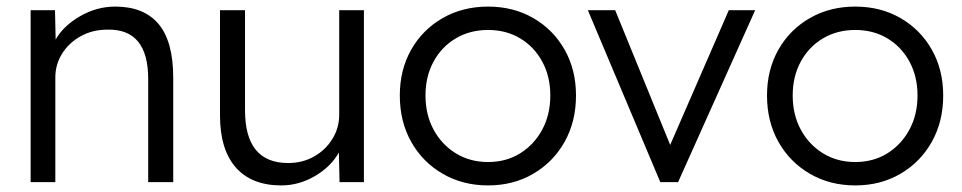

<svg xmlns="http://www.w3.org/2000/svg" viewBox="-20 -553 2920 583"><path d="M73 0V-522H147L149 -433Q173 -475 223.5 -504Q274 -533 330 -533Q417 -533 461.5 -480Q506 -427 506 -317V0H430V-313Q430 -466 306 -463Q261 -463 225 -443Q189 -423 168.5 -390Q148 -357 148 -318V0Z M834 10Q744 10 696 -44.5Q648 -99 648 -203V-522H724V-218Q724 -58 855 -58Q899 -58 934 -78Q969 -98 989.5 -131.5Q1010 -165 1010 -205V-522H1085V0H1011L1009 -90Q985 -47 936.5 -18.5Q888 10 834 10Z M1462 10Q1385 10 1324 -25.5Q1263 -61 1228.5 -122.5Q1194 -184 1194 -263Q1194 -341 1228.5 -402Q1263 -463 1324 -498Q1385 -533 1462 -533Q1539 -533 1599.5 -498Q1660 -463 1694.5 -402Q1729 -341 1729 -263Q1729 -184 1694.5 -122.5Q1660 -61 1599.5 -25.5Q1539 10 1462 10ZM1462 -61Q1517 -61 1559.5 -87.5Q1602 -114 1626.5 -159.5Q1651 -205 1651 -263Q1651 -321 1626.5 -366Q1602 -411 1559.5 -436.5Q1517 -462 1462 -462Q1407 -462 1364 -436.5Q1321 -411 1296.5 -366Q1272 -321 1272 -263Q1272 -205 1296.5 -159.5Q1321 -114 1364 -87.5Q1407 -61 1462 -61Z M1985 0 1765 -522H1848L2015 -113L2193 -522H2273L2039 0Z M2577 10Q2500 10 2439 -25.5Q2378 -61 2343.5 -122.5Q2309 -184 2309 -263Q2309 -341 2343.5 -402Q2378 -463 2439 -498Q2500 -533 2577 -533Q2654 -533 2714.5 -498Q2775 -463 2809.5 -402Q2844 -341 2844 -263Q2844 -184 2809.5 -122.5Q2775 -61 2714.5 -25.5Q2654 10 2577 10ZM2577 -61Q2632 -61 2674.5 -87.5Q2717 -114 2741.5 -159.5Q2766 -205 2766 -263Q2766 -321 2741.5 -366Q2717 -411 2674.5 -436.5Q2632 -462 2577 -462Q2522 -462 2479 -436.5Q2436 -411 2411.5 -366Q2387 -321 2387 -263Q2387 -205 2411.5 -159.5Q2436 -114 2479 -87.5Q2522 -61 2577 -61Z"/></svg>

Font: Lexend Deca Light
Style: Regular
Weight: 300
Designer: Bonnie Shaver-Troup, Thomas Jockin
Foundry: Lexend
Version: Version 1.008; ttfautohint (v1.8.4.7-5d5b)